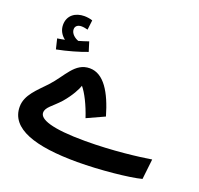

<svg xmlns="http://www.w3.org/2000/svg" viewBox="-137 -931 1144 1103"><g transform="rotate(20 435.5 -380.0)"><path d="M108 -545C171 -557 243 -578 290 -596L272 -654C254 -648 234 -641 212 -635C191 -642 164 -662 164 -689C164 -707 177 -720 202 -720C215 -720 228 -717 240 -714L247 -773C234 -778 213 -781 197 -781C143 -781 98 -751 98 -692C98 -658 116 -631 138 -615C126 -612 112 -610 93 -607ZM444 21C580 21 758 3 830 -16L844 -140C770 -128 615 -108 446 -108C239 -108 163 -139 163 -179C163 -213 201 -231 247 -282C290 -332 313 -378 320 -400C347 -368 379 -305 403 -232L510 -281C471 -416 415 -510 329 -510C238 -510 208 -418 139 -344C87 -288 25 -238 25 -165C25 -31 186 21 444 21Z"/></g></svg>

Font: Noto Sans Arabic UI Cn
Style: Bold
Weight: 700
Width: 3
Designer: Monotype Design Team, Nadine Chahine and Nizar Qandah
Foundry: Monotype Imaging Inc.
Version: Version 2.010